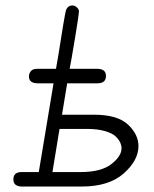

<svg xmlns="http://www.w3.org/2000/svg" viewBox="-20 -683 565 703"><path d="M29 -26Q29 -53 59 -53H122L176 -378H116Q86 -379 86 -403Q86 -413 92.5 -422Q99 -431 117 -431H185L194 -483Q202 -535 211 -589.5Q220 -644 223 -649Q230 -663 245 -663Q254 -663 261.5 -656Q269 -649 269 -642Q269 -630 254.5 -542.5Q240 -455 235 -431H336Q368 -431 368 -405Q368 -378 337 -378H226L207 -263H324Q410 -263 448.5 -227Q487 -191 487 -148Q487 -96 433 -48Q379 0 279 0H59Q29 -1 29 -26ZM172 -53H275Q350 -53 387.5 -82Q425 -111 425 -140Q425 -150 420.5 -160.5Q416 -171 404 -183Q392 -195 364.5 -203Q337 -211 298 -211H198Z"/></svg>

Font: CMU Typewriter Text
Style: LightOblique
Weight: 200
Italic angle: -9.46001°
Version: Version 0.7.0